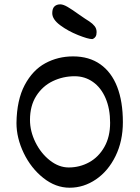

<svg xmlns="http://www.w3.org/2000/svg" viewBox="-20 -857 649 888"><path d="M548.3 -292Q548.3 -204.6 514.4 -135.3Q480.5 -65.9 423.8 -27.3Q367.2 11.2 302.2 11.2Q237.3 11.2 180.4 -33.9Q123.5 -79.1 89.8 -148.9Q56.2 -218.8 56.2 -288.1Q57.6 -394.5 94.2 -463.6Q130.9 -532.7 189.5 -564.5Q248 -596.2 317.9 -596.2Q392.1 -596.2 443.8 -559.8Q495.6 -523.4 522 -455.3Q548.3 -387.2 548.3 -292ZM489.3 -289.1Q489.3 -354 468.3 -402.8Q447.3 -451.7 409.9 -478Q372.6 -504.4 325.2 -504.4Q271.5 -504.4 224.1 -481.7Q176.8 -459 147.7 -413.3Q118.7 -367.7 118.7 -302.2Q118.7 -250 144 -198.7Q169.4 -147.5 210.9 -115Q252.4 -82.5 297.9 -82.5Q348.6 -82.5 392.3 -106.4Q436 -130.4 462.6 -177.2Q489.3 -224.1 489.3 -289.1ZM258.8 -836.9Q272.5 -836.9 293.2 -824.7Q314 -812.5 345.7 -789.6Q377.9 -767.1 392.6 -758.3Q408.2 -748 417.5 -736.3Q426.8 -724.6 426.8 -708.5Q426.8 -694.8 422.1 -687.7Q417.5 -680.7 411.6 -678Q405.8 -675.3 405.8 -676.3Q387.7 -676.3 341.6 -694.6Q295.4 -712.9 258.5 -740.2Q221.7 -767.6 221.7 -795.9Q221.7 -817.4 231.7 -827.1Q241.7 -836.9 258.8 -836.9Z"/></svg>

Font: Dekko
Style: Regular
Weight: 400
Designer: Multiple
Foundry: Sorkin Type
Version: Version 2.001